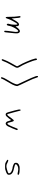

<svg xmlns="http://www.w3.org/2000/svg" viewBox="1590 -2320 819 4040"><g transform="rotate(90 2000.0 -299.5)"><path d="M326 -318Q332 -324 334.5 -324Q337 -324 343 -319Q357 -304 363 -193L369 -131Q370 -141 377 -149Q384 -156 394 -178Q405 -202 422.5 -228.5Q440 -255 454 -269Q483 -296 507 -287Q531 -278 531 -240Q531 -222 536.5 -220.5Q542 -219 549 -234Q558 -252 581 -275.5Q604 -299 620 -305Q636 -312 651 -305Q666 -298 675 -280Q680 -268 681 -254Q682 -240 680 -202Q676 -140 672 -123Q668 -103 664 -49Q660 7 654 16Q648 23 639 21Q630 19 626 9Q624 3 631 -63.5Q638 -130 646 -174Q654 -219 650 -246.5Q646 -274 632 -274Q622 -274 600 -246Q578 -218 559 -181Q541 -147 533 -123Q525 -99 518 -58Q516 -48 509 -38Q502 -28 491 -34Q469 -45 487 -97Q496 -122 498.5 -181Q501 -240 494 -250Q488 -257 484 -254.5Q480 -252 464 -232Q448 -210 418 -152Q388 -94 380 -68Q373 -47 368.5 -35Q364 -23 359.5 -16Q355 -9 351 -9.5Q347 -10 341 -14Q333 -20 333 -112Q333 -203 325 -251Q318 -295 318 -302.5Q318 -310 326 -318Z M1215 -662Q1221 -668 1227 -668Q1234 -668 1239.5 -661Q1245 -654 1245 -644Q1245 -629 1263.5 -574Q1282 -519 1301 -476Q1304 -470 1308.5 -460Q1313 -450 1316 -442.5Q1319 -435 1321 -431Q1346 -371 1382 -312Q1407 -270 1406.5 -249Q1406 -228 1377 -181Q1372 -174 1352 -135Q1334 -99 1329 -94Q1322 -85 1296.5 -32Q1271 21 1271 28Q1271 35 1261 53.5Q1251 72 1247 73Q1232 79 1226.5 67.5Q1221 56 1231 39Q1245 10 1245 4Q1245 -1 1267 -47Q1289 -93 1300 -111Q1310 -127 1332 -168Q1345 -192 1365 -227Q1373 -240 1373.5 -246Q1374 -252 1370 -264Q1363 -281 1352 -296Q1344 -306 1315.5 -363.5Q1287 -421 1287 -426Q1287 -428 1274 -456Q1266 -475 1253 -507Q1239 -541 1239 -541Q1237 -547 1226 -582Q1218 -614 1213 -626Q1204 -651 1215 -662ZM1578 -672Q1578 -683 1580.5 -686Q1583 -689 1591.5 -689Q1600 -689 1604 -683.5Q1608 -678 1614 -657Q1635 -588 1688 -478Q1787 -273 1790.5 -255.5Q1794 -238 1776.5 -192Q1759 -146 1732 -103Q1718 -81 1712 -69Q1712 -68 1702 -51Q1676 -10 1656 28.5Q1636 67 1636 77Q1636 82 1626.5 86.5Q1617 91 1611 89Q1599 84 1610 52Q1621 20 1652 -32Q1672 -64 1672 -67Q1672 -69 1690 -97Q1712 -131 1731 -173Q1750 -215 1753 -234Q1756 -250 1752 -263Q1748 -276 1727 -317Q1698 -376 1698 -379Q1698 -381 1660 -461Q1612 -560 1587 -632Q1578 -655 1578 -672Z M2286 -316Q2300 -343 2313 -297Q2316 -286 2319 -271Q2330 -219 2345 -172Q2348 -162 2358 -126Q2378 -46 2385 -42Q2394 -37 2413 -57.5Q2432 -78 2473 -138Q2494 -167 2504 -175Q2514 -183 2523 -178Q2537 -169 2554 -95Q2563 -55 2570 -49Q2577 -45 2584 -46.5Q2591 -48 2600 -61Q2609 -74 2620 -96.5Q2631 -119 2647 -157Q2673 -215 2684 -249Q2687 -259 2695.5 -261.5Q2704 -264 2712 -257Q2720 -248 2714 -236Q2707 -220 2702 -206Q2697 -192 2688 -170Q2680 -152 2676 -141Q2650 -78 2636.5 -54.5Q2623 -31 2609 -21Q2592 -9 2580 -9Q2568 -9 2554 -19Q2542 -29 2535.5 -42.5Q2529 -56 2521 -89Q2512 -121 2504 -121Q2500 -121 2496 -111Q2491 -101 2465.5 -69.5Q2440 -38 2426 -25Q2408 -8 2387.5 -8.5Q2367 -9 2355 -27Q2345 -43 2325 -120Q2325 -121 2304 -196Q2276 -298 2286 -316Z M3486 -301Q3508 -305 3560.5 -302.5Q3613 -300 3634 -293Q3649 -288 3653.5 -284.5Q3658 -281 3658 -273Q3658 -250 3597 -266Q3549 -278 3508.5 -271.5Q3468 -265 3446 -242Q3436 -232 3434.5 -224.5Q3433 -217 3440.5 -211Q3448 -205 3463.5 -199.5Q3479 -194 3507 -188Q3571 -174 3597 -162Q3623 -150 3642 -126Q3657 -106 3657 -80Q3657 -63 3654.5 -56Q3652 -49 3640 -40Q3623 -26 3593 -16Q3564 -7 3548 -1Q3532 5 3478 4Q3440 4 3427 1.5Q3414 -1 3395 -11Q3362 -29 3352 -36.5Q3342 -44 3342 -52Q3342 -75 3391 -52Q3427 -34 3442 -29Q3457 -24 3477 -24Q3502 -24 3556.5 -39.5Q3611 -55 3620 -65Q3627 -72 3627.5 -76.5Q3628 -81 3624 -91Q3618 -106 3605 -118Q3595 -128 3559.5 -141Q3524 -154 3508 -154Q3491 -154 3456.5 -168Q3422 -182 3414 -192Q3404 -206 3405 -229Q3406 -252 3418 -265Q3444 -293 3486 -301Z"/></g></svg>

Font: sitelen luka ante tan jan Iwi
Style: Regular
Weight: 400
Designer: jan Iwi
Foundry: SP Font Maker - https://wasokeli.github.io/sp-font-maker
Version: Version 1.0